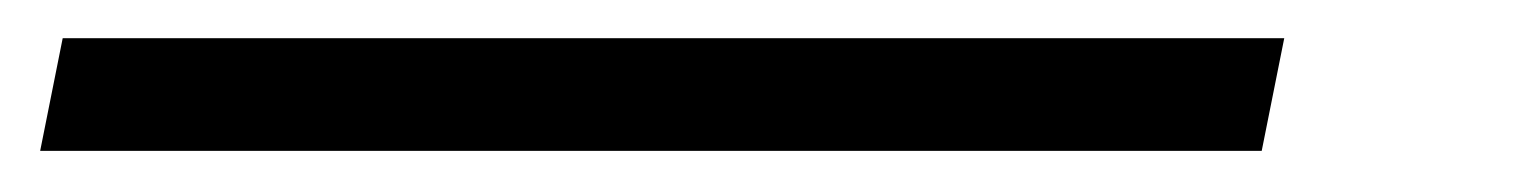

<svg xmlns="http://www.w3.org/2000/svg" viewBox="-80 36 783 98"><path d="M-59.5 113 -48 55.5H575.5L564 113Z"/></svg>

Font: Epilogue
Style: Italic
Weight: 400
Italic angle: -12°
Designer: Tyler Finck
Foundry: Etcetera Type Co
Version: Version 2.112